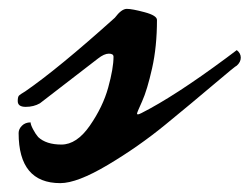

<svg xmlns="http://www.w3.org/2000/svg" viewBox="-20 -399 563 433"><path d="M236 -271Q236 -278 225.5 -278Q215 -278 201 -267L70 -166Q56 -158 38 -158Q20 -158 20 -171Q20 -180 22.5 -183Q25 -186 37 -193Q111 -244 239 -359Q254 -379 266 -379Q278 -379 306 -371.5Q334 -364 334 -354Q334 -294 323 -245Q312 -196 300.5 -170.5Q289 -145 289 -143Q289 -141 291 -141Q293 -141 299 -144Q374 -182 490 -268L514 -286Q523 -279 523 -269Q523 -259 514 -251Q512 -251 462.5 -209Q413 -167 352.5 -117.5Q292 -68 223 -27Q154 14 116 14Q22 14 22 -99Q22 -108 29.5 -115.5Q37 -123 49 -123Q49 -118 54.5 -107.5Q60 -97 66 -90Q84 -73 118.5 -73Q153 -73 182.5 -115.5Q212 -158 224 -201.5Q236 -245 236 -271Z"/></svg>

Font: Mr Dafoe
Style: Regular
Weight: 400
Designer: Alejandro Paul
Foundry: Alejandro Paul
Version: Version 1.000